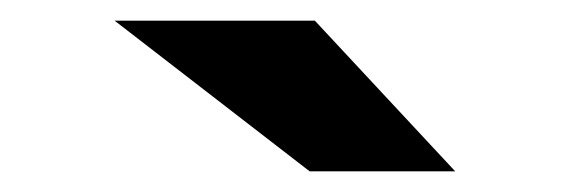

<svg xmlns="http://www.w3.org/2000/svg" viewBox="-20 -767 550 186"><path d="M285 -747 421 -601H280L91 -747Z"/></svg>

Font: Red Hat Text
Style: Bold Italic
Weight: 700
Italic angle: -12°
Designer: Pentagram / MCKL
Foundry: Pentagram / MCKL
Version: Version 1.003; Red Hat Text Bold Italic